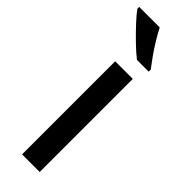

<svg xmlns="http://www.w3.org/2000/svg" viewBox="-272 -827 786 786"><g transform="rotate(45 121.0 -434.0)"><path d="M178 -51H76V-590H178ZM107 -817Q118 -795 135 -767Q152 -739 170.5 -713Q189 -687 203 -669V-657H135Q113 -674 83.5 -702.5Q54 -731 27.5 -759.5Q1 -788 -12 -807V-817Z"/></g></svg>

Font: Noto Sans Tamil UI SemiCondensed Medium
Style: Regular
Weight: 500
Width: 4
Designer: Jelle Bosma - Monotype Design Team
Foundry: Monotype Imaging Inc.
Version: Version 2.004; ttfautohint (v1.8.4.7-5d5b)